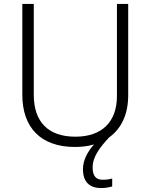

<svg xmlns="http://www.w3.org/2000/svg" viewBox="-20 -734 762 972"><path d="M449 114C449 58 487 11 532 -38C595 -83 629 -156 629 -252V-714H572V-248C572 -118 497 -42 362 -42C225 -42 151 -116 151 -254V-714H93V-254C93 -88 187 10 359 10C394 10 427 6 456 -3C424 33 400 76 400 122C400 188 434 218 492 218C516 218 533 214 548 210V170C537 173 521 176 500 176C467 176 449 158 449 114Z"/></svg>

Font: Noto Sans Myanmar UI Light
Style: Regular
Weight: 300
Designer: Monotype Design Team
Foundry: Monotype Imaging Inc.
Version: Version 2.103